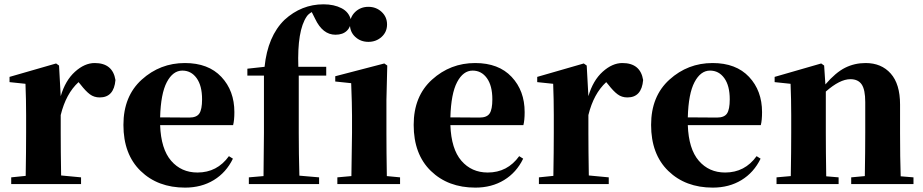

<svg xmlns="http://www.w3.org/2000/svg" viewBox="-20 -857 4299 894"><path d="M254.9 -551.8 262.7 -409.2Q284.2 -482.4 329.1 -522.9Q374 -563.5 420.9 -563.5Q504.9 -563.5 517.6 -484.4Q510.7 -403.3 444.3 -403.3Q418 -403.3 398.4 -418Q378.9 -432.6 355.5 -462.9L345.7 -474.6Q287.1 -420.9 262.7 -321.3V-238.3Q262.7 -157.2 264.6 -40L357.4 -31.2V0H32.2V-31.2L99.6 -38.1Q101.6 -153.3 101.6 -238.3V-321.3Q101.6 -394.5 98.6 -466.8L24.4 -474.6V-499L241.2 -561.5Z M725.6 -310.5 861.3 -309.6Q895.5 -309.6 908.2 -328.6Q920.9 -347.7 920.9 -394.5Q920.9 -458 895.5 -493.2Q870.1 -528.3 829.1 -528.3Q785.2 -528.3 756.8 -474.6Q728.5 -420.9 725.6 -310.5ZM1045.9 -129.9 1064.5 -118.2Q1033.2 -53.7 975.6 -18.6Q918 16.6 841.8 16.6Q714.8 16.6 634.8 -61Q554.7 -138.7 554.7 -275.4Q554.7 -409.2 640.1 -486.3Q725.6 -563.5 840.8 -563.5Q950.2 -563.5 1010.7 -499Q1071.3 -434.6 1071.3 -335Q1071.3 -296.9 1065.4 -274.4H725.6Q729.5 -163.1 776.9 -108.4Q824.2 -53.7 899.4 -53.7Q991.2 -53.7 1045.9 -129.9Z M1131.8 -537.1 1211.9 -545.9Q1226.6 -688.5 1304.7 -764.6Q1383.8 -836.9 1486.3 -836.9Q1535.2 -836.9 1570.3 -818.8Q1605.5 -800.8 1614.3 -762.7Q1614.3 -732.4 1595.2 -713.9Q1576.2 -695.3 1542 -695.3Q1482.4 -695.3 1447.3 -769.5L1431.6 -800.8Q1415 -791 1408.2 -780.3Q1363.3 -714.8 1369.1 -545.9H1499V-504.9H1371.1V-238.3Q1371.1 -140.6 1374 -39.1L1465.8 -31.2V0H1138.7V-31.2L1207 -37.1Q1209 -171.9 1209 -238.3V-504.9H1131.8Z M1756.8 -685.1Q1731.4 -662.1 1695.3 -662.1Q1659.2 -662.1 1634.3 -685.1Q1609.4 -708 1609.4 -743.2Q1609.4 -778.3 1634.3 -801.8Q1659.2 -825.2 1695.3 -825.2Q1731.4 -825.2 1756.8 -801.8Q1782.2 -778.3 1782.2 -743.2Q1782.2 -708 1756.8 -685.1ZM1781.2 -37.1 1842.8 -31.2V0H1550.8V-31.2L1616.2 -37.1Q1619.1 -212.9 1619.1 -238.3V-318.4Q1619.1 -368.2 1615.2 -469.7L1541 -477.5V-502L1769.5 -561.5L1783.2 -551.8L1779.3 -391.6V-238.3Q1779.3 -152.3 1781.2 -37.1Z M2077.1 -310.5 2212.9 -309.6Q2247.1 -309.6 2259.8 -328.6Q2272.5 -347.7 2272.5 -394.5Q2272.5 -458 2247.1 -493.2Q2221.7 -528.3 2180.7 -528.3Q2136.7 -528.3 2108.4 -474.6Q2080.1 -420.9 2077.1 -310.5ZM2397.5 -129.9 2416 -118.2Q2384.8 -53.7 2327.1 -18.6Q2269.5 16.6 2193.4 16.6Q2066.4 16.6 1986.3 -61Q1906.2 -138.7 1906.2 -275.4Q1906.2 -409.2 1991.7 -486.3Q2077.1 -563.5 2192.4 -563.5Q2301.8 -563.5 2362.3 -499Q2422.9 -434.6 2422.9 -335Q2422.9 -296.9 2417 -274.4H2077.1Q2081.1 -163.1 2128.4 -108.4Q2175.8 -53.7 2251 -53.7Q2342.8 -53.7 2397.5 -129.9Z M2711.9 -551.8 2719.7 -409.2Q2741.2 -482.4 2786.1 -522.9Q2831.1 -563.5 2877.9 -563.5Q2961.9 -563.5 2974.6 -484.4Q2967.8 -403.3 2901.4 -403.3Q2875 -403.3 2855.5 -418Q2835.9 -432.6 2812.5 -462.9L2802.7 -474.6Q2744.1 -420.9 2719.7 -321.3V-238.3Q2719.7 -157.2 2721.7 -40L2814.5 -31.2V0H2489.3V-31.2L2556.6 -38.1Q2558.6 -153.3 2558.6 -238.3V-321.3Q2558.6 -394.5 2555.7 -466.8L2481.4 -474.6V-499L2698.2 -561.5Z M3182.6 -310.5 3318.4 -309.6Q3352.5 -309.6 3365.2 -328.6Q3377.9 -347.7 3377.9 -394.5Q3377.9 -458 3352.5 -493.2Q3327.1 -528.3 3286.1 -528.3Q3242.2 -528.3 3213.9 -474.6Q3185.5 -420.9 3182.6 -310.5ZM3502.9 -129.9 3521.5 -118.2Q3490.2 -53.7 3432.6 -18.6Q3375 16.6 3298.8 16.6Q3171.9 16.6 3091.8 -61Q3011.7 -138.7 3011.7 -275.4Q3011.7 -409.2 3097.2 -486.3Q3182.6 -563.5 3297.9 -563.5Q3407.2 -563.5 3467.8 -499Q3528.3 -434.6 3528.3 -335Q3528.3 -296.9 3522.5 -274.4H3182.6Q3186.5 -163.1 3233.9 -108.4Q3281.2 -53.7 3356.4 -53.7Q3448.2 -53.7 3502.9 -129.9Z M4173.8 -36.1 4233.4 -31.2V0H3943.4V-31.2L4006.8 -37.1Q4008.8 -152.3 4008.8 -238.3V-381.8Q4008.8 -439.5 3992.2 -463.9Q3975.6 -488.3 3939.5 -488.3Q3890.6 -488.3 3825.2 -430.7V-238.3Q3825.2 -153.3 3827.1 -36.1L3884.8 -31.2V0H3595.7V-31.2L3662.1 -37.1Q3664.1 -154.3 3664.1 -238.3V-321.3Q3664.1 -394.5 3661.1 -466.8L3586.9 -474.6V-499L3803.7 -561.5L3817.4 -551.8L3823.2 -463.9Q3871.1 -519.5 3915 -541.5Q3959 -563.5 4010.7 -563.5Q4084 -563.5 4127.4 -514.6Q4170.9 -465.8 4170.9 -370.1V-238.3Q4170.9 -123 4173.8 -36.1Z"/></svg>

Font: Bpmf Zihi Serif Heavy
Style: Heavy
Weight: 900
Foundry: But Ko
Version: Version 1.320